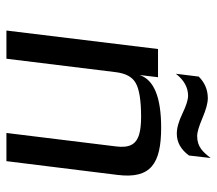

<svg xmlns="http://www.w3.org/2000/svg" viewBox="-60 -632 692 613"><g transform="rotate(90 286.5 -326.0)"><path d="M388 -494C291 -494 235 -471 220 -425L227 -484H137L78 0H168L211 -350C215 -381 226 -402 246 -413C265 -424 301 -430 354 -430C376 -430 395 -428 409 -424C443 -414 453 -391 448 -350L405 0H495L539 -355C552 -461 503 -494 388 -494ZM415 -609C402 -609 383 -615 357 -626C331 -637 310 -643 294 -643C267 -643 244 -633 225 -614L216 -541C236 -567 260 -580 286 -580C299 -580 318 -574 343 -562C368 -550 389 -544 407 -544C435 -544 458 -557 477 -583L485 -652C466 -628 450 -609 415 -609Z"/></g></svg>

Font: Gamestation Text
Style: Italic
Weight: 400
Designer: Jonas Hecksher
Foundry: Jonas Hecksher, Playtypeª, e-types AS
Version: Version 1.003